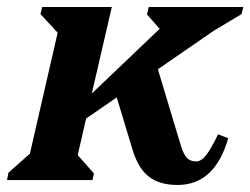

<svg xmlns="http://www.w3.org/2000/svg" viewBox="-43 -512 712 546"><path d="M-23 0 -19 -21 42 -75 121 -419 72 -472 77 -492H275L218 -246L411 -430L375 -471L380 -492H649L644 -472L564 -424L406 -315L471 -99Q479 -73 488.5 -63Q498 -53 515 -53Q529 -53 543 -70.5Q557 -88 577 -130L606 -119Q568 14 462 14Q411 14 380.5 -9.5Q350 -33 334 -86L289 -235L202 -175L178 -71L224 -19L220 0Z"/></svg>

Font: Platypi SemiBold
Style: Italic
Weight: 600
Italic angle: -13°
Designer: David Sargent
Foundry: Bolt Cutter Type
Version: Version 1.200; ttfautohint (v1.8.4.7-5d5b)